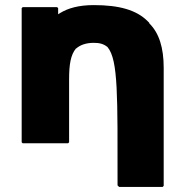

<svg xmlns="http://www.w3.org/2000/svg" viewBox="-20 -555 716 753"><path d="M622 174V-289C622 -368 604 -425 566 -463L565 -465V-466L559 -472C515 -516 447 -535 348 -535C289 -535 247 -523 216 -504L208 -499V-523L204 -527H69L65 -523V3L69 7H247L251 3V-245C251 -301 257 -340 278 -365H279C295 -379 318 -387 348 -387C370 -387 386 -383 401 -371L402 -370C444 -319 441 -179 441 172L447 178H618Z"/></svg>

Font: Hussar Woodtype
Style: Bd
Weight: 900
Foundry: Cannot Into Space Fonts
Version: Version 1.07